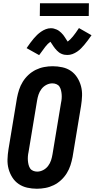

<svg xmlns="http://www.w3.org/2000/svg" viewBox="-20 -1149 581 1177"><path d="M206 8Q176 8 147 1.5Q118 -5 94.5 -21Q71 -37 55.5 -61.5Q40 -86 32.5 -114Q25 -142 26 -172.5Q27 -203 32 -234L84 -548Q89 -574 97 -599Q105 -624 119.5 -647.5Q134 -671 154.5 -690Q175 -709 199.5 -721Q224 -733 250.5 -738Q277 -743 303 -743Q333 -743 362.5 -736.5Q392 -730 415 -714Q438 -698 453.5 -673.5Q469 -649 476.5 -621Q484 -593 483 -562.5Q482 -532 477 -501L425 -187Q420 -161 412 -136Q404 -111 389.5 -87.5Q375 -64 354.5 -45Q334 -26 309.5 -14Q285 -2 258.5 3Q232 8 206 8ZM208 -97Q227 -97 245 -106.5Q263 -116 275 -132Q287 -148 293 -166.5Q299 -185 302 -204L354 -518Q357 -531 358 -544.5Q359 -558 358 -570.5Q357 -583 354 -595.5Q351 -608 344.5 -618Q338 -628 326 -633Q314 -638 301 -638Q282 -638 264 -628.5Q246 -619 234 -603Q222 -587 216 -568.5Q210 -550 207 -531L155 -217Q152 -204 151 -190.5Q150 -177 151 -164.5Q152 -152 155 -139.5Q158 -127 164.5 -117Q171 -107 183 -102Q195 -97 208 -97ZM220 -811 143 -854Q155 -872 166 -886.5Q177 -901 187 -913Q197 -925 207.5 -935Q218 -945 231.5 -954.5Q245 -964 260.5 -970Q276 -976 292 -976Q301 -976 309.5 -974Q318 -972 327 -968Q336 -964 342 -959.5Q348 -955 355 -948.5Q362 -942 367.5 -935Q373 -928 377 -921.5Q381 -915 386 -907.5Q391 -900 395 -894Q411 -906 427 -925.5Q443 -945 464 -977L541 -933Q529 -916 518 -901Q507 -886 497 -874.5Q487 -863 477 -852.5Q467 -842 453 -832.5Q439 -823 424 -817.5Q409 -812 393 -812Q384 -812 375 -813.5Q366 -815 357 -819Q348 -823 342 -827.5Q336 -832 329 -839Q322 -846 316.5 -853Q311 -860 307 -866Q303 -872 297.5 -880.5Q292 -889 289 -893Q273 -882 257.5 -862Q242 -842 220 -811ZM224 -1051 225 -1129H525L524 -1051Z"/></svg>

Font: Iosevka SS18 Extrabold
Style: Italic
Weight: 800
Italic angle: -9°
Monospace: yes
Designer: Belleve Invis
Foundry: Belleve Invis
Version: Version 25.1.1; ttfautohint (v1.8.4)